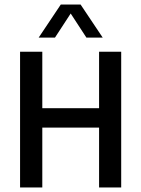

<svg xmlns="http://www.w3.org/2000/svg" viewBox="-20 -822 620 842"><path d="M68 0V-595H165.5V-347.5H414.5V-595H511.5V0H414.5V-262.5H165.5V0ZM149.5 -657 246.5 -802H333.5L430.5 -657H359L283 -773.5H297L221 -657Z"/></svg>

Font: Encode Sans SC Condensed Medium
Style: Regular
Weight: 500
Width: 3
Designer: Multiple Designers
Foundry: Impallari Type
Version: Version 3.002